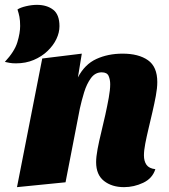

<svg xmlns="http://www.w3.org/2000/svg" viewBox="-73 -751 695 791"><path d="M438 20Q388 20 355.5 -5.5Q323 -31 323 -83Q323 -105 329 -137Q335 -169 344 -205.5Q353 -242 361 -278.5Q369 -315 375 -348Q381 -381 381 -404Q381 -423 374.5 -438Q368 -453 346 -453Q319 -453 301.5 -429Q284 -405 273.5 -370.5Q263 -336 256 -304L197 0L-3 20L101 -510L264 -530L248 -432Q276 -486 324 -508Q372 -530 432 -530Q498 -530 536.5 -503Q575 -476 575 -413Q575 -388 569 -356Q563 -324 555 -289.5Q547 -255 539 -221.5Q531 -188 525.5 -159.5Q520 -131 520 -111Q520 -87 530.5 -72Q541 -57 567 -54Q555 -16 517 2Q479 20 438 20ZM-7 -490Q-23 -490 -33.5 -492Q-44 -494 -53 -496Q-13 -539 -1.5 -577Q10 -615 10 -644Q10 -667 7 -682Q4 -697 -1 -712Q11 -720 34.5 -725.5Q58 -731 79 -731Q120 -731 146 -711Q172 -691 172 -643Q172 -617 159.5 -590.5Q147 -564 123 -541Q99 -518 66 -504Q33 -490 -7 -490Z"/></svg>

Font: Sansita Swashed Light ExtraBold
Style: Regular
Weight: 800
Version: Version 1.003